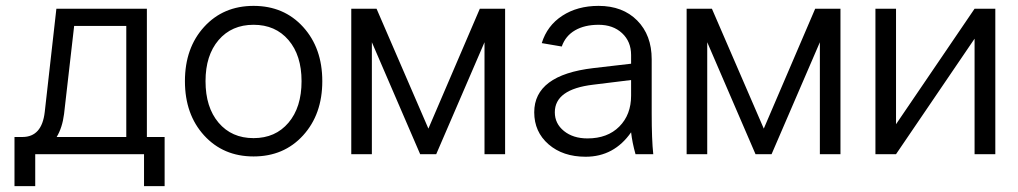

<svg xmlns="http://www.w3.org/2000/svg" viewBox="-20 -530 3501 660"><path d="M173.8 -500H484.9V-59.1H545.9V109.9H475.1V0H101.1V109.9H29.8V-59.1H57.1Q124 -59.1 133.8 -145ZM200.2 -138.2Q194.3 -91.3 174.8 -59.1H414.1V-440.9H234.9Z M851.6 7.8Q747.6 7.8 681.6 -64.5Q615.7 -136.7 615.7 -251Q615.7 -365.2 681.6 -437.5Q747.6 -509.8 851.6 -509.8Q956.1 -509.8 1022 -437.3Q1087.9 -364.7 1087.9 -251Q1087.9 -137.2 1022 -64.7Q956.1 7.8 851.6 7.8ZM686.5 -251Q686.5 -161.1 731.4 -108.2Q776.4 -55.2 851.6 -55.2Q926.8 -55.2 971.7 -108.2Q1016.6 -161.1 1016.6 -251Q1016.6 -339.8 971.7 -392.3Q926.8 -444.8 851.6 -444.8Q776.4 -444.8 731.4 -392.3Q686.5 -339.8 686.5 -251Z M1479.5 0H1424.3L1258.3 -384.8V0H1187.5V-500H1274.4L1452.6 -87.9L1629.4 -500H1716.3V0H1645.5V-384.8Z M2225.6 0H2164.6Q2153.3 -40 2149.4 -75.2Q2090.8 8.8 1993.2 8.8Q1915 8.8 1865.7 -33.9Q1816.4 -76.7 1816.4 -144Q1816.4 -272 2019.5 -295.9L2149.4 -311V-340.8Q2149.4 -387.2 2118.4 -416Q2087.4 -444.8 2037.6 -444.8Q1989.7 -444.8 1956.8 -425.8Q1923.8 -406.7 1911.1 -370.1L1842.3 -381.8Q1860.8 -441.9 1912.8 -475.8Q1964.8 -509.8 2037.6 -509.8Q2120.6 -509.8 2170.4 -459.5Q2220.2 -409.2 2220.2 -326.2V-140.1Q2220.2 -49.8 2225.6 0ZM1999.5 -54.2Q2068.4 -54.2 2108.9 -95Q2149.4 -135.7 2149.4 -201.2V-254.9L2018.6 -238.8Q1887.2 -223.1 1887.2 -144Q1887.2 -105 1918.7 -79.6Q1950.2 -54.2 1999.5 -54.2Z M2632.3 0H2577.1L2411.1 -384.8V0H2340.3V-500H2427.2L2605.5 -87.9L2782.2 -500H2869.1V0H2798.3V-384.8Z M2989.3 -500H3060.1V-103L3330.1 -500H3401.4V0H3330.1V-397L3060.1 0H2989.3Z"/></svg>

Font: LT Superior
Style: Regular
Weight: 400
Designer: Daniel Lyons
Foundry: LyonsType
Version: Version 1.000